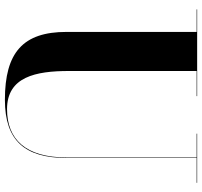

<svg xmlns="http://www.w3.org/2000/svg" viewBox="-40 -750 805 764"><g transform="rotate(90 362.0 -367.5)"><path d="M17 -750V-748H106.5V-230C106.5 -57 188.5 15 376.5 15C539.5 15 608 -65 608 -230V-748H707V-750H511.5V-748H606V-230C606 -66.5 533 6.5 414 6.5C285 6.5 262 -108 262 -240V-748H362V-750Z"/></g></svg>

Font: Bodoni* 96pt
Style: Bold
Weight: 700
Version: Version 2.3